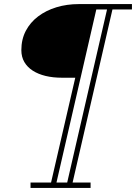

<svg xmlns="http://www.w3.org/2000/svg" viewBox="-20 -770 666 940"><path d="M129.5 150V123.5H230L348.5 -389.5H283Q239.5 -389.5 203.2 -398.2Q167 -407 140.5 -424Q114 -441 99.2 -466.2Q84.5 -491.5 84.5 -524.5Q84.5 -577 106.2 -618.8Q128 -660.5 166.8 -689.8Q205.5 -719 256.5 -734.5Q307.5 -750 366 -750H626V-723.5H530.5L335.5 123.5H423.5V150ZM256.5 123.5H309L504 -723.5H451.5Z"/></svg>

Font: Bodoni Moda 9pt
Style: Italic
Weight: 400
Italic angle: -13°
Designer: Owen Earl
Foundry: indestructible type
Version: Version 2.005